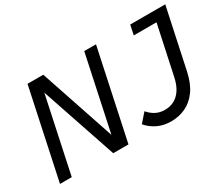

<svg xmlns="http://www.w3.org/2000/svg" viewBox="-118 -983 1489 1287"><g transform="rotate(-30 626.0 -340.0)"><path d="M35 0 182 -690H304L512 -71L489 -70L621 -690H712L565 0H447L236 -624L259 -625L126 0ZM710 -72 769 -139Q792 -111 823 -94.5Q854 -78 894 -78Q932 -78 964 -94Q996 -110 1020 -145Q1044 -180 1056 -236L1137 -615H961L977 -690H1248L1149 -226Q1131 -142 1093 -90Q1055 -38 1003.5 -14Q952 10 892 10Q834 10 788 -12Q742 -34 710 -72Z"/></g></svg>

Font: Radio Canada
Style: Italic
Weight: 400
Italic angle: -12°
Designer: Charles Daoud, Etienne Aubert Bonn, Alexandre Saumier Demers, Jacques Le Bailly
Foundry: Radio-Canada
Version: Version 2.104;gftools[0.9.28.dev5+ged2979d]